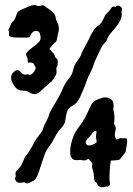

<svg xmlns="http://www.w3.org/2000/svg" viewBox="-20 -746 539 777"><path d="M202.1 -574.2Q195.3 -567.4 179.7 -547.9L193.4 -533.2Q200.2 -527.3 201.7 -520Q203.1 -512.7 208.5 -509.8Q213.9 -506.8 213.9 -494.1Q213.9 -481.4 210.4 -476.6Q207 -471.7 208.5 -460.9Q210 -450.2 206.1 -442.9Q202.1 -435.5 196.3 -426.3Q190.4 -417 183.1 -411.6Q175.8 -406.2 166 -397Q156.2 -387.7 142.6 -375.5Q128.9 -363.3 118.2 -365.2Q107.4 -367.2 104 -369.1Q100.6 -371.1 97.7 -373Q88.9 -378.9 76.2 -378.9Q50.8 -378.9 39.1 -396.5Q14.6 -431.6 32.2 -451.2Q49.8 -470.7 63.5 -455.1Q65.4 -452.1 71.8 -447.3Q78.1 -442.4 84.5 -444.3Q90.8 -446.3 97.2 -444.3Q103.5 -442.4 109.4 -446.3Q130.9 -467.8 121.1 -478.5Q118.2 -483.4 117.2 -486.8Q116.2 -490.2 108.4 -492.2Q100.6 -494.1 98.1 -492.7Q95.7 -491.2 93.8 -493.2Q91.8 -495.1 92.3 -499.5Q92.8 -503.9 90.8 -510.3Q88.9 -516.6 86.4 -521Q84 -525.4 85.9 -529.3Q90.8 -540 124 -563.5Q128.9 -567.4 137.7 -576.2Q146.5 -585 143.6 -600.6Q141.6 -616.2 133.3 -619.6Q125 -623 116.7 -618.7Q108.4 -614.3 105 -605.5Q101.6 -596.7 96.7 -594.7Q92.8 -593.8 82 -593.8H60.5Q19.5 -593.8 16.6 -601.6Q15.6 -604.5 16.6 -611.3Q17.6 -618.2 15.1 -621.6Q12.7 -625 16.1 -629.4Q19.5 -633.8 22.5 -643.6Q25.4 -653.3 32.7 -659.7Q40 -666 43.9 -678.7Q47.9 -691.4 51.8 -696.8Q55.7 -702.1 64 -705.6Q72.3 -709 80.6 -712.9Q88.9 -716.8 97.7 -720.7Q118.2 -728.5 126.5 -724.1Q134.8 -719.7 144.5 -723.1Q154.3 -726.6 160.2 -721.7Q166 -716.8 172.9 -712.4Q179.7 -708 186.5 -703.1Q203.1 -689.5 204.6 -678.7Q206.1 -668 209 -661.1Q211.9 -654.3 214.8 -648.4Q220.7 -631.8 216.8 -617.7Q212.9 -603.5 210.9 -589.8Q209 -576.2 202.1 -574.2ZM471.7 -699.2Q477.5 -673.8 453.1 -641.6Q432.6 -617.2 424.8 -607.4Q417 -597.7 414.1 -588.4Q411.1 -579.1 402.8 -571.3Q394.5 -563.5 389.6 -552.7Q384.8 -542 379.9 -532.2Q375 -522.5 371.1 -513.7Q361.3 -493.2 358.9 -483.4Q356.4 -473.6 347.2 -455.6Q337.9 -437.5 334.5 -428.7Q331.1 -419.9 325.7 -404.8Q320.3 -389.6 312.5 -372.1Q294.9 -328.1 275.4 -319.3Q256.8 -310.5 252 -295.4Q247.1 -280.3 246.1 -271Q245.1 -261.7 242.7 -251.5Q240.2 -241.2 226.1 -226.1Q211.9 -210.9 201.2 -189.5Q190.4 -168 178.2 -152.3Q166 -136.7 160.2 -119.6Q154.3 -102.5 149.4 -87.4Q144.5 -72.3 139.6 -57.6Q128.9 -24.4 119.1 -16.6Q109.4 -10.7 98.1 -5.9Q86.9 -1 79.1 -8.8Q52.7 -2 45.4 -12.7Q38.1 -23.4 41.5 -26.9Q44.9 -30.3 43 -40Q41 -49.8 48.8 -56.6Q65.4 -72.3 71.8 -89.4Q78.1 -106.4 85 -115.2Q91.8 -124 97.7 -133.3Q103.5 -142.6 109.4 -152.3Q120.1 -173.8 127 -183.6Q151.4 -214.8 153.3 -222.7Q155.3 -230.5 158.2 -237.3L166 -252Q176.8 -272.5 177.7 -279.3Q179.7 -290 190.4 -306.6L207 -335Q212.9 -345.7 219.2 -356.4Q225.6 -367.2 234.4 -388.2Q243.2 -409.2 256.8 -425.8Q271.5 -442.4 275.9 -461.9Q280.3 -481.4 288.1 -492.2Q305.7 -516.6 308.6 -525.4Q311.5 -534.2 316.4 -543.5Q321.3 -552.7 328.1 -564.5Q341.8 -590.8 348.6 -606.4Q356.4 -620.1 361.8 -627.9Q367.2 -635.7 376.5 -641.6Q385.7 -647.5 390.1 -654.3Q394.5 -661.1 397.9 -668Q401.4 -674.8 404.3 -681.6Q407.2 -688.5 414.6 -694.3Q421.9 -700.2 428.2 -710.4Q434.6 -720.7 440.4 -719.2Q446.3 -717.8 447.3 -717.8Q454.1 -727.5 466.3 -720.2Q478.5 -712.9 471.7 -699.2ZM438.5 -301.8Q446.3 -277.3 441.4 -244.1Q452.1 -233.4 447.3 -216.8Q440.4 -197.3 450.2 -182.6Q452.1 -179.7 459.5 -184.1Q466.8 -188.5 474.6 -186.5H488.3Q494.1 -186.5 494.6 -179.2Q495.1 -171.9 493.2 -161.1Q491.2 -150.4 490.2 -142.6Q490.2 -130.9 482.4 -122.6Q474.6 -114.3 469.7 -106.9Q464.8 -99.6 459 -98.6Q438.5 -95.7 428.7 -96.7Q425.8 -84 423.8 -51.8Q421.9 -19.5 424.3 -9.8Q426.8 0 422.4 4.9Q418 9.8 413.6 8.8Q409.2 7.8 404.8 9.8Q400.4 11.7 392.6 11.7Q377 11.7 373 -2.9Q371.1 -7.8 366.2 -9.8Q361.3 -11.7 360.8 -27.3Q360.4 -43 355.5 -58.1Q350.6 -73.2 353 -78.1Q355.5 -83 351.1 -87.9Q346.7 -92.8 342.3 -99.1Q337.9 -105.5 333 -101.1Q328.1 -96.7 320.8 -96.7Q313.5 -96.7 309.6 -98.1Q305.7 -99.6 300.8 -98.6Q295.9 -97.7 290 -97.7Q252.9 -97.7 268.6 -167Q271.5 -179.7 277.8 -196.3Q284.2 -212.9 299.8 -232.9Q315.4 -252.9 325.7 -272.9Q335.9 -293 344.7 -313Q353.5 -333 363.3 -337.9Q373 -342.8 390.1 -349.1Q407.2 -355.5 423.8 -347.7Q444.3 -339.8 438.5 -301.8ZM330.1 -162.1Q335.9 -153.3 353.5 -160.2Q371.1 -167 371.1 -171.9Q371.1 -176.8 369.1 -185.5Q367.2 -194.3 369.6 -204.6Q372.1 -214.8 368.7 -216.3Q365.2 -217.8 362.8 -214.8Q360.4 -211.9 356 -210Q351.6 -208 351.6 -205.1Q351.6 -201.2 340.8 -191.4Q320.3 -171.9 330.1 -162.1Z"/></svg>

Font: Creepster
Style: Regular
Weight: 400
Designer: Font Diner, Inc
Foundry: Font Diner, Inc
Version: Version 1.002